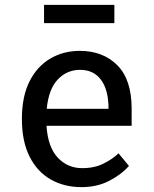

<svg xmlns="http://www.w3.org/2000/svg" viewBox="-20 -754 631 789"><path d="M315 15Q244 15 188.5 -16.5Q133 -48 101.5 -110.5Q70 -173 70 -265Q70 -358 101.5 -420Q133 -482 187 -513.5Q241 -545 308 -545Q403 -545 462 -486Q521 -427 521 -307V-237H171Q177 -149 217.5 -106Q258 -63 318 -63Q369 -63 407 -82.5Q445 -102 467 -124L510 -72Q479 -37 429 -11Q379 15 315 15ZM172 -307H426Q426 -384 395.5 -425.5Q365 -467 309 -467Q255 -467 217.5 -427.5Q180 -388 172 -307ZM161 -659V-734H450V-659Z"/></svg>

Font: Orienta
Style: Regular
Weight: 400
Designer: Eduardo Rodriguez Tunni
Foundry: Eduardo Rodriguez Tunni
Version: Version 1.002; ttfautohint (v1.8.4.7-5d5b);gftools[0.9.23]